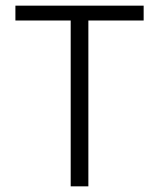

<svg xmlns="http://www.w3.org/2000/svg" viewBox="-20 -659 562 679"><path d="M292.5 0H230V-629.5H292.5ZM488 -586.5H34.5V-639H488Z"/></svg>

Font: Anek Malayalam Light
Style: Regular
Weight: 300
Version: Version 1.003